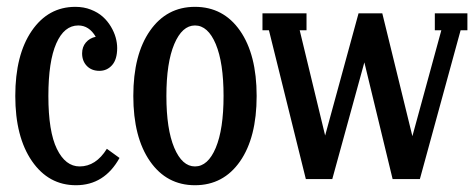

<svg xmlns="http://www.w3.org/2000/svg" viewBox="-20 -526 1399 564"><path d="M293.9 -88.9 331.1 -62Q286.6 18.1 203.1 18.1Q122.6 18.1 73.7 -53Q24.9 -124 24.9 -244.1Q24.9 -364.7 73.2 -435.3Q121.6 -505.9 201.2 -505.9Q226.1 -505.9 246.8 -497.8Q267.6 -489.7 281.7 -477.1Q295.9 -464.4 305.7 -448Q315.4 -431.6 319.8 -415.8Q324.2 -399.9 324.2 -384.8Q324.2 -351.6 309.3 -334.7Q294.4 -317.9 272 -317.9Q249 -317.9 235.1 -332.3Q221.2 -346.7 221.2 -369.1Q221.2 -388.2 232.2 -401.1Q243.2 -414.1 261.2 -418Q241.7 -451.2 210 -451.2Q168.5 -451.2 145.3 -398.4Q122.1 -345.7 122.1 -244.1Q122.1 -139.6 147.2 -88.4Q172.4 -37.1 213.9 -37.1Q261.7 -37.1 293.9 -88.9Z M552.7 18.1Q469.7 18.1 420.7 -52.2Q371.6 -122.6 371.6 -244.1Q371.6 -365.7 420.7 -435.8Q469.7 -505.9 552.7 -505.9Q636.2 -505.9 685.1 -435.8Q733.9 -365.7 733.9 -244.1Q733.9 -122.1 685.1 -52Q636.2 18.1 552.7 18.1ZM552.7 -37.1Q590.8 -37.1 613.8 -91.8Q636.7 -146.5 636.7 -244.1Q636.7 -341.8 613.8 -396.5Q590.8 -451.2 552.7 -451.2Q515.1 -451.2 491.9 -396.5Q468.8 -341.8 468.8 -244.1Q468.8 -146.5 491.9 -91.8Q515.1 -37.1 552.7 -37.1Z M956.1 0H878.4L770 -437H751V-486.8H880.4V-437H860.4L935.1 -127.9L1033.2 -486.8H1103L1191.4 -126L1276.4 -437H1257.3V-486.8H1353V-437H1333L1213.4 0H1133.3L1050.3 -342.8Z"/></svg>

Font: Margherita Semibold
Style: Regular
Weight: 600
Designer: James Puckett
Foundry: Dunwich Type Founders
Version: Version 1.008;hotconv 1.0.109;makeotfexe 2.5.65596